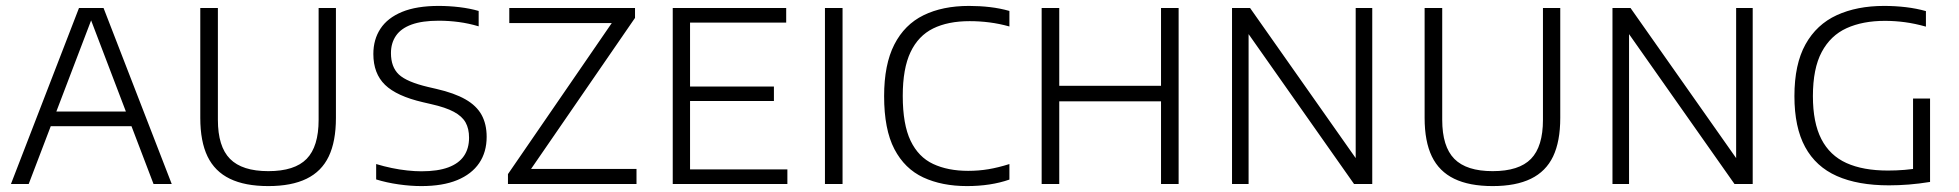

<svg xmlns="http://www.w3.org/2000/svg" viewBox="-20 -622 6622 649"><path d="M17 0 247 -595H330L560.5 0H499L282.5 -567.5H293.5L77 0ZM132 -195.5 146.5 -245H430L444 -195.5Z M887 7Q808 7 757 -17.8Q706 -42.5 681.5 -93.2Q657 -144 657 -223.5V-595H716.5V-217Q716.5 -126.5 757.5 -85Q798.5 -43.5 887 -43.5Q976 -43.5 1016.5 -85Q1057 -126.5 1057 -217V-595H1115.5V-223.5Q1115.5 -144 1091.2 -93.2Q1067 -42.5 1016.2 -17.8Q965.5 7 887 7Z M1404 7Q1367.5 7 1327.2 1.2Q1287 -4.5 1251.5 -15.5V-67.5Q1278 -59.5 1304.5 -54Q1331 -48.5 1356.5 -45.8Q1382 -43 1404.5 -43Q1459.5 -43 1495.2 -56.2Q1531 -69.5 1548.2 -94.8Q1565.5 -120 1565.5 -156.5Q1565.5 -187 1553.8 -208Q1542 -229 1514.2 -244Q1486.5 -259 1437.5 -270L1409.5 -276.5Q1321 -297 1281.5 -335.2Q1242 -373.5 1242 -439.5Q1242 -488.5 1266 -525Q1290 -561.5 1339 -581.8Q1388 -602 1463 -602Q1497.5 -602 1533 -597.8Q1568.5 -593.5 1598 -585V-533Q1564.5 -543 1530.8 -547.5Q1497 -552 1463 -552Q1407 -552 1371.2 -539Q1335.5 -526 1318.5 -501.2Q1301.5 -476.5 1301.5 -442.5Q1301.5 -395.5 1328.2 -370.2Q1355 -345 1427 -328L1455 -321.5Q1516 -307.5 1553.2 -286.2Q1590.5 -265 1607.8 -233.8Q1625 -202.5 1625 -159.5Q1625 -108 1599.8 -70.8Q1574.5 -33.5 1525.5 -13.2Q1476.5 7 1404 7Z M1697 0V-33.5L2057.5 -558L2062.5 -544H1701.5V-595H2126.5V-561.5L1765.5 -37L1760.5 -51H2131.5V0Z M2254 0V-595H2637.5V-545.5H2312.5V-49.5H2641.5V0ZM2292 -280.5V-329.5H2596V-280.5Z M2768.5 0V-595H2828V0Z M3248.5 7Q3164 7 3101 -22.2Q3038 -51.5 3003.2 -118Q2968.5 -184.5 2968.5 -297Q2968.5 -404 3003 -471.5Q3037.5 -539 3101.8 -570.5Q3166 -602 3255.5 -602Q3292 -602 3326.2 -598Q3360.5 -594 3392 -585V-532.5Q3358 -542 3325 -546.2Q3292 -550.5 3257.5 -550.5Q3184.5 -550.5 3134.2 -525.8Q3084 -501 3057.8 -445.8Q3031.5 -390.5 3031.5 -298Q3031.5 -201.5 3058 -146.2Q3084.5 -91 3134.2 -67.8Q3184 -44.5 3252.5 -44.5Q3288 -44.5 3321 -50Q3354 -55.5 3392 -67.5V-15Q3360.5 -4 3324.5 1.5Q3288.5 7 3248.5 7Z M3501 0V-595H3560.5V-332H3904.5V-595H3964V0H3904.5V-279.5H3560.5V0Z M4144.5 0V-595H4205.5L4577 -67H4562.5V-595H4618.5V0H4557L4185.5 -528H4200.5V0Z M5025.5 7Q4946.5 7 4895.5 -17.8Q4844.5 -42.5 4820 -93.2Q4795.5 -144 4795.5 -223.5V-595H4855V-217Q4855 -126.5 4896 -85Q4937 -43.5 5025.5 -43.5Q5114.5 -43.5 5155 -85Q5195.5 -126.5 5195.5 -217V-595H5254V-223.5Q5254 -144 5229.8 -93.2Q5205.5 -42.5 5154.8 -17.8Q5104 7 5025.5 7Z M5430.5 0V-595H5491.5L5863 -67H5848.5V-595H5904.5V0H5843L5471.5 -528H5486.5V0Z M6365 4.5Q6260 4.5 6189 -27Q6118 -58.5 6081.8 -125Q6045.5 -191.5 6045.5 -297Q6045.5 -405 6083 -472.2Q6120.5 -539.5 6188.8 -570.8Q6257 -602 6348.5 -602Q6386 -602 6422 -597.8Q6458 -593.5 6490 -584.5V-532Q6452.5 -542.5 6418.8 -547Q6385 -551.5 6351.5 -551.5Q6276.5 -551.5 6222 -526.8Q6167.5 -502 6137.8 -446.2Q6108 -390.5 6108 -297Q6108 -207.5 6136.5 -152Q6165 -96.5 6221.2 -71Q6277.5 -45.5 6361.5 -45.5Q6389.5 -45.5 6418 -47.8Q6446.5 -50 6470 -55L6446.5 -30.5V-289H6504V-7Q6467 -1 6432.2 1.8Q6397.5 4.5 6365 4.5Z"/></svg>

Font: Encode Sans SC Light
Style: Regular
Weight: 300
Version: Version 3.002